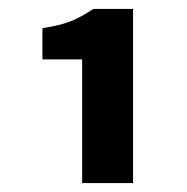

<svg xmlns="http://www.w3.org/2000/svg" viewBox="-20 -783 418 430"><path d="M164 -373H278V-763H189C154 -740 130 -728 75 -720V-650H164Z"/></svg>

Font: DAIFUKU Sans
Style: Bold
Weight: 700
Designer: Original font ‘Source Han Sans JP’ : Paul D. Hunt
Foundry: Daifuku
Version: Version 1.000